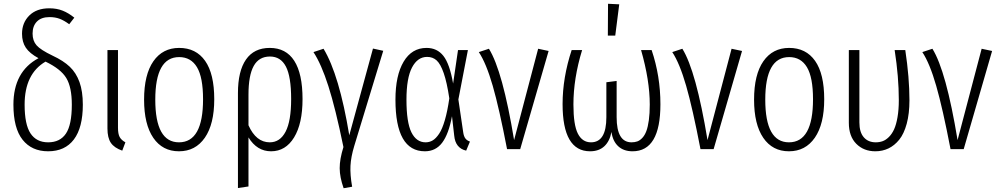

<svg xmlns="http://www.w3.org/2000/svg" viewBox="-20 -787 5269 1013"><path d="M257.8 -493.2Q314.5 -466.8 348.1 -434.8Q381.8 -402.8 399.4 -354Q417 -305.2 417 -234.9Q417 -113.8 369.9 -51.3Q322.8 11.2 233.9 11.2Q147.5 11.2 99.1 -49.8Q50.8 -110.8 50.8 -234.9Q50.8 -409.2 183.1 -480Q136.2 -505.4 116.2 -535.4Q96.2 -565.4 96.2 -608.9Q96.2 -667 134.5 -705.1Q172.9 -743.2 240.2 -743.2Q279.8 -743.2 310.8 -730.7Q341.8 -718.3 372.1 -693.8L345.2 -659.2Q317.9 -679.2 294.4 -688Q271 -696.8 241.2 -696.8Q197.8 -696.8 174.8 -673.3Q151.9 -649.9 151.9 -609.9Q151.9 -571.8 172.9 -547.9Q193.8 -523.9 257.8 -493.2ZM233.9 -36.1Q296.9 -36.1 327.9 -82.3Q358.9 -128.4 358.9 -234.9Q358.9 -327.1 329.8 -375.2Q300.8 -423.3 220.2 -461.9Q109.9 -397.5 109.9 -234.9Q109.9 -129.9 141.1 -83Q172.4 -36.1 233.9 -36.1Z M602.5 -522.9V-112.8Q602.5 -80.6 611.3 -64.2Q620.1 -47.9 641.6 -36.1L625 7.8Q583 -6.8 564.9 -33.4Q546.9 -60.1 546.9 -108.9V-522.9Z M925.3 -534.2Q1014.2 -534.2 1062.3 -465.8Q1110.4 -397.5 1110.4 -263.2Q1110.4 -132.3 1060.8 -60.5Q1011.2 11.2 924.3 11.2Q837.4 11.2 788.8 -59.8Q740.2 -130.9 740.2 -261.2Q740.2 -393.6 789.3 -463.9Q838.4 -534.2 925.3 -534.2ZM925.3 -485.8Q799.3 -485.8 799.3 -261.2Q799.3 -36.1 924.3 -36.1Q1051.3 -36.1 1051.3 -263.2Q1051.3 -378.9 1019.3 -432.4Q987.3 -485.8 925.3 -485.8Z M1403.3 -534.2Q1488.8 -534.2 1532.5 -466.3Q1576.2 -398.4 1576.2 -264.2Q1576.2 -134.8 1531.5 -61.8Q1486.8 11.2 1410.2 11.2Q1335.9 11.2 1291 -62V196.8L1235.4 205.1V-295.9Q1235.4 -411.6 1277.8 -472.9Q1320.3 -534.2 1403.3 -534.2ZM1403.3 -36.1Q1457.5 -36.1 1486.8 -92.3Q1516.1 -148.4 1516.1 -264.2Q1516.1 -382.8 1488.5 -435.8Q1460.9 -488.8 1404.3 -488.8Q1346.2 -488.8 1318.6 -439Q1291 -389.2 1291 -287.1V-126Q1331.1 -36.1 1403.3 -36.1Z M1687 -529.8Q1770 -392.6 1822.8 -73.2L1947.8 -530.8L2002 -519L1849.1 -17.1Q1831.5 41 1829.1 87.9Q1826.7 134.8 1837.9 198.2L1793 206.1Q1772.5 148.4 1772.2 100.6Q1772 52.7 1792 -11.2Q1750 -215.8 1712.6 -332.5Q1675.3 -449.2 1633.8 -512.2Z M2230.5 -534.2Q2286.1 -534.2 2319.3 -492.2Q2352.5 -450.2 2370.6 -346.2L2396.5 -522.9H2448.7L2398.4 -262.2L2423.8 -89.8Q2426.8 -67.9 2435.3 -56.6Q2443.8 -45.4 2459.5 -40L2439.5 7.8Q2382.8 -5.4 2376.5 -70.8L2364.7 -173.8Q2347.2 -79.6 2313 -34.2Q2278.8 11.2 2221.7 11.2Q2066.4 11.2 2066.4 -261.2Q2066.4 -389.2 2109.6 -461.7Q2152.8 -534.2 2230.5 -534.2ZM2233.4 -486.8Q2183.1 -486.8 2153.8 -430.9Q2124.5 -375 2124.5 -261.2Q2124.5 -141.6 2150.6 -88.9Q2176.8 -36.1 2225.6 -36.1Q2246.1 -36.1 2263.2 -46.4Q2280.3 -56.6 2296.9 -81.5Q2313.5 -106.4 2327.1 -153.3Q2340.8 -200.2 2350.6 -268.1Q2337.9 -353 2321 -401.4Q2304.2 -449.7 2283.7 -468.3Q2263.2 -486.8 2233.4 -486.8Z M2559.6 -529.8Q2631.8 -414.1 2692.4 -47.9L2819.3 -529.8L2874.5 -518.1L2724.6 0H2655.3Q2613.8 -215.8 2579.6 -334.5Q2545.4 -453.1 2506.3 -512.2Z M3188 -767.1 3247.1 -764.2 3226.1 -599.1H3187ZM3418 -522.9Q3464.4 -385.7 3464.4 -236.8Q3464.4 11.2 3317.4 11.2Q3270.5 11.2 3241.7 -15.4Q3212.9 -42 3206.1 -90.8Q3196.8 -41.5 3168.2 -15.1Q3139.6 11.2 3093.3 11.2Q2948.2 11.2 2948.2 -237.8Q2948.2 -377.4 2996.1 -522.9H3051.3Q3005.4 -373 3005.4 -235.8Q3005.4 -127.9 3028.8 -82Q3052.2 -36.1 3098.1 -36.1Q3179.2 -36.1 3179.2 -168.9V-353L3233.4 -359.9V-168.9Q3233.4 -36.1 3312 -36.1Q3329.1 -36.1 3342.8 -41Q3356.4 -45.9 3369.1 -59.6Q3381.8 -73.2 3390.1 -95.2Q3398.4 -117.2 3403.3 -152.6Q3408.2 -188 3408.2 -235.8Q3408.2 -362.8 3362.3 -522.9Z M3580.1 -529.8Q3652.3 -414.1 3712.9 -47.9L3839.8 -529.8L3895 -518.1L3745.1 0H3675.8Q3634.3 -215.8 3600.1 -334.5Q3565.9 -453.1 3526.9 -512.2Z M4143.6 -534.2Q4232.4 -534.2 4280.5 -465.8Q4328.6 -397.5 4328.6 -263.2Q4328.6 -132.3 4279.1 -60.5Q4229.5 11.2 4142.6 11.2Q4055.7 11.2 4007.1 -59.8Q3958.5 -130.9 3958.5 -261.2Q3958.5 -393.6 4007.6 -463.9Q4056.6 -534.2 4143.6 -534.2ZM4143.6 -485.8Q4017.6 -485.8 4017.6 -261.2Q4017.6 -36.1 4142.6 -36.1Q4269.5 -36.1 4269.5 -263.2Q4269.5 -378.9 4237.5 -432.4Q4205.6 -485.8 4143.6 -485.8Z M4756.3 -522.9Q4778.3 -377 4778.3 -257.8Q4778.3 -187.5 4763.9 -134.3Q4749.5 -81.1 4724.4 -50Q4699.2 -19 4667.5 -3.9Q4635.7 11.2 4598.6 11.2Q4537.1 11.2 4497.8 -28.3Q4458.5 -67.9 4458.5 -139.2V-522.9H4514.2V-141.1Q4514.2 -89.4 4537.4 -62.7Q4560.5 -36.1 4600.6 -36.1Q4620.1 -36.1 4637 -42.2Q4653.8 -48.3 4669.9 -64.2Q4686 -80.1 4697.3 -104.7Q4708.5 -129.4 4715.3 -168.7Q4722.2 -208 4722.2 -258.8Q4722.2 -381.3 4700.2 -522.9Z M4899.4 -529.8Q4971.7 -414.1 5032.2 -47.9L5159.2 -529.8L5214.4 -518.1L5064.5 0H4995.1Q4953.6 -215.8 4919.4 -334.5Q4885.3 -453.1 4846.2 -512.2Z"/></svg>

Font: Fira Sans Compressed Light
Style: Regular
Weight: 300
Width: 1
Designer: Carrois Corporate & Edenspiekermann AG
Foundry: Carrois Corporate GbR & Edenspiekermann AG
Version: Version 4.203;PS 004.203;hotconv 1.0.88;makeotf.lib2.5.64775